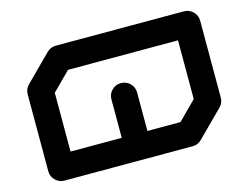

<svg xmlns="http://www.w3.org/2000/svg" viewBox="-97 -867 1328 1026"><g transform="rotate(-15 567.0 -354.0)"><path d="M921.4 -242.2V-566.9H313L212.9 -466.8V-141.6H496.1V-354.5Q496.1 -383.8 516.8 -404.5Q537.6 -425.3 566.9 -425.3Q596.7 -425.3 617.4 -404.5Q638.2 -383.8 638.2 -354.5V-141.6H821.3ZM992.2 -708.5Q1021.5 -708.5 1042.2 -687.7Q1063 -667 1063 -637.7V-212.4Q1063 -183.1 1042.5 -162.6L900.9 -21Q879.9 0 850.6 0H142.1Q112.3 0 91.6 -20.8Q70.8 -41.5 70.8 -70.8V-496.1Q70.8 -525.4 91.8 -546.4L233.4 -688Q254.4 -708.5 283.7 -708.5Z"/></g></svg>

Font: Robtronika
Style: Regular
Weight: 400
Designer: GGBot
Version: 1.00